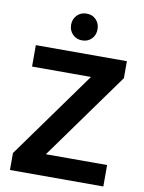

<svg xmlns="http://www.w3.org/2000/svg" viewBox="-99 -991 796 1059"><g transform="rotate(10 299.0 -461.5)"><path d="M32 -95 401 -608H563L194 -95ZM32 0V-95L134 -120H555V0ZM53 -583V-703H563V-608L460 -583ZM299 -773Q267 -773 246 -794.5Q225 -816 225 -848Q225 -880 246 -901.5Q267 -923 299 -923Q332 -923 352.5 -901.5Q373 -880 373 -848Q373 -816 352.5 -794.5Q332 -773 299 -773Z"/></g></svg>

Font: Outfit SemiBold
Style: Regular
Weight: 600
Designer: Rodrigo Fuenzalida
Foundry: fragTYPE
Version: Version 1.100;gftools[0.9.27]